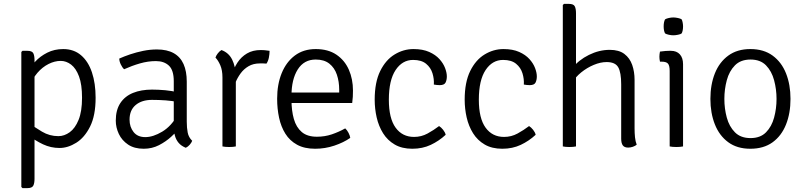

<svg xmlns="http://www.w3.org/2000/svg" viewBox="-20 -755 4149 990"><path d="M121 -493Q145 -493 151.5 -480.8Q158 -468.5 158 -445V167Q158 190 151.5 202.5Q145 215 121 215H96L90 209V-487L96 -493ZM473 -251Q473 -159.5 444.5 -102.5Q416 -45.5 373 -18.8Q330 8 287 8Q242 8 202 -10.8Q162 -29.5 126 -58L129 -121Q157.5 -99.5 196.5 -76.2Q235.5 -53 281 -53Q311.5 -53 339.5 -73.2Q367.5 -93.5 385.2 -137Q403 -180.5 403 -251Q403 -319 387.5 -360.8Q372 -402.5 346.8 -421.8Q321.5 -441 293 -441Q262 -441 230.2 -425Q198.5 -409 173 -379.5Q147.5 -350 135 -310L123 -379Q135.5 -408.5 161.2 -436.8Q187 -465 223.8 -483.5Q260.5 -502 306 -502Q360.5 -502 397.8 -470.2Q435 -438.5 454 -382Q473 -325.5 473 -251Z M577 -133Q577 -188 600.5 -223.5Q624 -259 666 -276Q708 -293 764 -293Q795.5 -293 831.8 -289.8Q868 -286.5 900 -278V-228Q870 -235 834.2 -237.5Q798.5 -240 764 -240Q711 -240 679.5 -213.5Q648 -187 648 -138Q648 -100.5 668.8 -74.2Q689.5 -48 729 -48Q769.5 -48 816.2 -76Q863 -104 895 -161L907 -95Q890 -75 862.8 -50Q835.5 -25 799.8 -6.5Q764 12 721 12Q672.5 12 640.5 -9.5Q608.5 -31 592.8 -64.2Q577 -97.5 577 -133ZM971 -29Q967.5 -19.5 958.5 -9Q949.5 1.5 938 7Q914.5 -2.5 901 -18.5Q887.5 -34.5 881.8 -55.8Q876 -77 876 -103V-336Q876 -393 851 -416.5Q826 -440 784 -440Q743 -440 701.5 -428Q660 -416 620 -398Q610.5 -406.5 602.8 -422.8Q595 -439 595 -453Q619.5 -464 651.2 -474.8Q683 -485.5 718.5 -492.8Q754 -500 789 -500Q841.5 -500 875.8 -480.8Q910 -461.5 926.5 -424.5Q943 -387.5 943 -334V-128Q943 -96 947.8 -71.5Q952.5 -47 971 -29Z M1370 -493Q1370 -476.5 1366.5 -458.5Q1363 -440.5 1354 -427Q1346 -428 1337.2 -428Q1328.5 -428 1320 -428Q1286 -428 1261.5 -413.5Q1237 -399 1220.8 -376.8Q1204.5 -354.5 1195 -331Q1185.5 -307.5 1181 -289L1168 -305Q1168 -336.5 1176.8 -370Q1185.5 -403.5 1204.5 -432.5Q1223.5 -461.5 1253.2 -479.2Q1283 -497 1325 -497Q1332.5 -497 1344.2 -496.2Q1356 -495.5 1370 -493ZM1091 -458Q1094 -468 1102.8 -479.5Q1111.5 -491 1122 -497Q1159.5 -483 1177 -447.8Q1194.5 -412.5 1196 -363V0Q1182.5 3 1162 3Q1140.5 3 1127 0V-356Q1127 -393 1115.8 -418.8Q1104.5 -444.5 1091 -458Z M1451 -224V-278H1729V-292Q1729 -334.5 1717 -370Q1705 -405.5 1678.2 -426.8Q1651.5 -448 1608 -448Q1547.5 -448 1515.2 -396.8Q1483 -345.5 1483 -262V-240Q1483 -184.5 1495.2 -141.5Q1507.5 -98.5 1536 -74.2Q1564.5 -50 1614 -50Q1654.5 -50 1690.8 -62.2Q1727 -74.5 1760 -93Q1770 -84 1777.2 -69.8Q1784.5 -55.5 1786 -44Q1751.5 -20 1703.8 -4Q1656 12 1605 12Q1549.5 12 1511.8 -8.8Q1474 -29.5 1451.5 -65.5Q1429 -101.5 1419 -148Q1409 -194.5 1409 -246Q1409 -320 1432.5 -377.8Q1456 -435.5 1500.5 -468.8Q1545 -502 1608 -502Q1672 -502 1714.8 -473Q1757.5 -444 1778.8 -395.5Q1800 -347 1800 -288Q1800 -270 1799.2 -256Q1798.5 -242 1796 -224Z M2217 -319Q2219 -347.5 2210 -377Q2201 -406.5 2177 -426.2Q2153 -446 2110 -446Q2054.5 -446 2019.8 -393.8Q1985 -341.5 1985 -241Q1985 -144.5 2019.8 -96.8Q2054.5 -49 2115 -49Q2152.5 -49 2184.5 -66.5Q2216.5 -84 2244 -105Q2254.5 -98.5 2264.8 -85.8Q2275 -73 2278 -60Q2243.5 -28 2201 -8Q2158.5 12 2106 12Q2052.5 12 2015.2 -9.8Q1978 -31.5 1955.2 -68Q1932.5 -104.5 1922.2 -149.5Q1912 -194.5 1912 -241Q1912 -331 1940.5 -388.8Q1969 -446.5 2014.8 -474.2Q2060.5 -502 2112 -502Q2160 -502 2193 -487.2Q2226 -472.5 2246 -450.2Q2266 -428 2275 -404Q2284 -380 2284 -361Q2284 -343 2277.5 -329.5Q2271 -316 2247 -316Q2239.5 -316 2232.5 -316.8Q2225.5 -317.5 2217 -319Z M2681 -319Q2683 -347.5 2674 -377Q2665 -406.5 2641 -426.2Q2617 -446 2574 -446Q2518.5 -446 2483.8 -393.8Q2449 -341.5 2449 -241Q2449 -144.5 2483.8 -96.8Q2518.5 -49 2579 -49Q2616.5 -49 2648.5 -66.5Q2680.5 -84 2708 -105Q2718.5 -98.5 2728.8 -85.8Q2739 -73 2742 -60Q2707.5 -28 2665 -8Q2622.5 12 2570 12Q2516.5 12 2479.2 -9.8Q2442 -31.5 2419.2 -68Q2396.5 -104.5 2386.2 -149.5Q2376 -194.5 2376 -241Q2376 -331 2404.5 -388.8Q2433 -446.5 2478.8 -474.2Q2524.5 -502 2576 -502Q2624 -502 2657 -487.2Q2690 -472.5 2710 -450.2Q2730 -428 2739 -404Q2748 -380 2748 -361Q2748 -343 2741.5 -329.5Q2735 -316 2711 -316Q2703.5 -316 2696.5 -316.8Q2689.5 -317.5 2681 -319Z M2950 0Q2936.5 3 2916 3Q2895.5 3 2882 0V-729L2888 -735H2913Q2937 -735 2943.5 -722.8Q2950 -710.5 2950 -687ZM3252 -93Q3252 -69 3254.2 -47.2Q3256.5 -25.5 3263 -9Q3255.5 -2.5 3243.2 1.8Q3231 6 3219 6Q3199.5 6 3191.2 -5.5Q3183 -17 3183 -40V-320Q3183 -381 3167.8 -408Q3152.5 -435 3108 -435Q3076.5 -435 3041.8 -420.5Q3007 -406 2977.2 -382Q2947.5 -358 2931 -329V-404Q2963.5 -445.5 3016.5 -471.8Q3069.5 -498 3124 -498Q3171.5 -498 3199.5 -476.8Q3227.5 -455.5 3239.8 -420.2Q3252 -385 3252 -343Z M3502 0Q3488.5 3 3468 3Q3446.5 3 3433 0V-389Q3433 -417 3424.2 -427Q3415.5 -437 3392 -437H3383Q3380 -450.5 3380 -463Q3380 -470 3380.8 -475.8Q3381.5 -481.5 3383 -489Q3399.5 -491.5 3411.5 -492.2Q3423.5 -493 3431 -493H3439Q3469 -493 3485.5 -474.8Q3502 -456.5 3502 -424ZM3402 -619Q3402 -641 3409 -655Q3416 -659.5 3428.5 -662.2Q3441 -665 3452 -665Q3462 -665 3475.5 -662.2Q3489 -659.5 3495 -655Q3498 -649 3500 -638.5Q3502 -628 3502 -619Q3502 -597 3495 -583Q3490 -578.5 3476 -575.8Q3462 -573 3452 -573Q3441 -573 3428.5 -575.8Q3416 -578.5 3409 -583Q3402 -597 3402 -619Z M4056 -245Q4056 -171 4032.8 -112.8Q4009.5 -54.5 3963.5 -21.2Q3917.5 12 3849 12Q3780.5 12 3734.8 -21.8Q3689 -55.5 3666 -113.8Q3643 -172 3643 -245Q3643 -319 3666.2 -377Q3689.5 -435 3735.5 -468.5Q3781.5 -502 3849 -502Q3918 -502 3964 -468.2Q4010 -434.5 4033 -376.5Q4056 -318.5 4056 -245ZM3715 -245Q3715 -195 3727.5 -148.8Q3740 -102.5 3769.5 -72.8Q3799 -43 3850 -43Q3900.5 -43 3929.8 -72.8Q3959 -102.5 3971.5 -148.8Q3984 -195 3984 -245Q3984 -294.5 3971.5 -341.2Q3959 -388 3929.8 -418Q3900.5 -448 3850 -448Q3799 -448 3769.5 -418Q3740 -388 3727.5 -341.2Q3715 -294.5 3715 -245Z"/></svg>

Font: Signika Negative Light Light
Style: Regular
Weight: 300
Version: Version 2.001